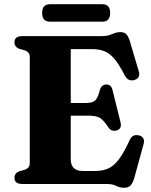

<svg xmlns="http://www.w3.org/2000/svg" viewBox="-20 -871 717 909"><path d="M48.5 -671Q48.5 -700 85.5 -700H463.5Q484 -700 497.2 -704.8Q510.5 -709.5 522.5 -714.2Q534.5 -719 550 -719Q569 -719 578.8 -708.2Q588.5 -697.5 595.5 -673.5L637 -533.5Q646 -502.5 618.5 -493Q587.5 -482.5 571 -513.5Q544 -566 521.2 -592.8Q498.5 -619.5 473.2 -629Q448 -638.5 414 -638.5H315V-383.5H387Q418 -383.5 430.8 -395.5Q443.5 -407.5 452 -442.5Q459.5 -470.5 483 -471Q506 -471.5 512.5 -445.5L550.5 -292.5Q558 -262 534 -254Q508 -245.5 493.5 -267.5Q471 -302 453 -312.8Q435 -323.5 399 -323.5H315V-117Q315 -61.5 373 -61.5H428.5Q464.5 -61.5 491.2 -72.8Q518 -84 542.2 -115.8Q566.5 -147.5 594.5 -209Q606.5 -236 636 -230.5Q651 -227.5 657.8 -216.8Q664.5 -206 660 -189.5L615.5 -27.5Q608.5 -4.5 598.2 6.8Q588 18 567.5 18Q547 18 530.2 9Q513.5 0 483.5 0H85.5Q48.5 0 48.5 -29Q48.5 -52 72.5 -60.5L96 -67Q121 -75.5 121 -98V-602Q121 -624.5 96 -633L72.5 -639.5Q48.5 -648 48.5 -671ZM179.5 -809.5Q179.5 -851 216.5 -851H465Q501.5 -851 501.5 -810Q501.5 -768.5 465 -768.5H216.5Q179.5 -768.5 179.5 -809.5Z"/></svg>

Font: Fraunces 9pt S000
Style: Bold
Weight: 700
Version: Version 1.000; ttfautohint (v1.8.3)